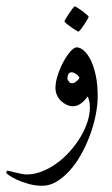

<svg xmlns="http://www.w3.org/2000/svg" viewBox="-57 -368 357 613"><path d="M254.9 -61Q254.9 -31.2 248 1.7Q241.2 34.7 229.2 66.4Q217.3 98.1 200.9 127Q184.6 155.8 164.8 177.5Q145 199.2 123 212.2Q101.1 225.1 78.1 225.1Q55.2 225.1 34.4 219.2Q13.7 213.4 -2.2 206.1Q-18.1 198.7 -27.6 192.1Q-37.1 185.5 -37.1 184.1Q-37.1 181.6 -35.9 179.2Q-34.7 176.8 -33.2 176.8Q-31.7 176.8 -24.4 178.7Q-17.1 180.7 -7.6 182.9Q2 185.1 11.7 187Q21.5 189 27.8 189Q52.2 189 76.7 179.4Q101.1 169.9 123.5 153.8Q146 137.7 165.3 116.2Q184.6 94.7 199 71Q213.4 47.4 221.7 22.5Q230 -2.4 230 -24.9Q230 -37.1 228 -45.2Q226.1 -53.2 223.1 -60.1Q219.2 -55.2 214.4 -49.6Q209.5 -43.9 203.6 -39.3Q197.8 -34.7 190.7 -31.7Q183.6 -28.8 175.8 -28.8Q166.5 -28.8 156.5 -33.2Q146.5 -37.6 138.4 -45.2Q130.4 -52.7 125.2 -63.5Q120.1 -74.2 120.1 -86.9Q120.1 -106 127.4 -128.4Q134.8 -150.9 145.5 -170.7Q156.2 -190.4 167.7 -203.6Q179.2 -216.8 188 -216.8Q198.7 -216.8 210.4 -206.8Q222.2 -196.8 232.2 -177Q242.2 -157.2 248.5 -128.2Q254.9 -99.1 254.9 -61ZM196.8 -120.1Q191.4 -128.4 184.1 -132.8Q176.8 -137.2 171.9 -137.2Q164.6 -137.2 161.4 -131.3Q158.2 -125.5 158.2 -117.2Q158.2 -113.3 162.6 -107.7Q167 -102.1 173.8 -102.1Q179.2 -102.1 186.5 -107.7Q193.8 -113.3 196.8 -120.1ZM226.1 -314.9Q226.1 -313 221.7 -305.4Q217.3 -297.9 211.7 -289.3Q206.1 -280.8 200.7 -273.9Q195.3 -267.1 192.9 -267.1Q191.9 -267.1 184.8 -271.5Q177.7 -275.9 169.7 -281.5Q161.6 -287.1 155.3 -292.5Q148.9 -297.9 148.9 -299.8Q148.9 -301.8 153.6 -309.3Q158.2 -316.9 163.8 -325.4Q169.4 -334 174.8 -340.8Q180.2 -347.7 181.6 -347.7Q183.6 -347.7 190.9 -343Q198.2 -338.4 206.1 -332.5Q213.9 -326.7 220 -321.3Q226.1 -315.9 226.1 -314.9Z"/></svg>

Font: Scheherazade Urdu
Style: Regular
Weight: 400
Designer: SIL International
Foundry: SIL International
Version: Version 1.005 (build 117/117)